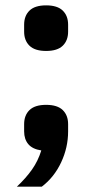

<svg xmlns="http://www.w3.org/2000/svg" viewBox="-20 -551 344 716"><path d="M152 -160Q194 -160 214 -140.5Q234 -121 234 -88V-61Q234 -1 208 54.5Q182 110 136 145H43Q77 113 99.5 81Q122 49 134 10Q101 5 85.5 -13.5Q70 -32 70 -61V-88Q70 -121 90 -140.5Q110 -160 152 -160ZM152 -361Q110 -361 90 -380.5Q70 -400 70 -433V-459Q70 -492 90 -511.5Q110 -531 152 -531Q194 -531 214 -511.5Q234 -492 234 -459V-433Q234 -400 214 -380.5Q194 -361 152 -361Z"/></svg>

Font: IBM Plex Sans Cond
Style: Bold
Weight: 700
Width: 3
Designer: Mike Abbink, Paul van der Laan, Pieter van Rosmalen
Foundry: Bold Monday
Version: Version 1.3